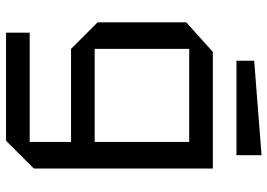

<svg xmlns="http://www.w3.org/2000/svg" viewBox="-148 -618 905 650"><g transform="rotate(90 305.0 -292.5)"><path d="M90 140V60H460V-80H145L55 -170V-470L155 -560H550V46L456 140ZM145 -480V-160H460V-480ZM185 -640V-700L505 -725V-640Z"/></g></svg>

Font: Tektur
Style: Regular
Weight: 400
Designer: Adam Jagosz
Foundry: Adam Jagosz
Version: Version 1.005;gftools[0.9.30]